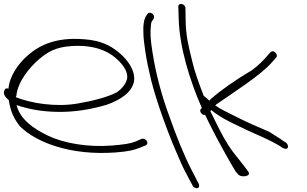

<svg xmlns="http://www.w3.org/2000/svg" viewBox="-33 -762 1593 996"><path d="M-12 -287C-17 -270 0 -253 12 -243L13 -240C22 -183 38 -149 70 -107C160 -19 338 45 565 29C633 24 663 16 688 6L723 -8C728 -10 730 -14 731 -18C735 -34 714 -45 702 -42L668 -27C646 -18 610 -12 547 -7C419 3 298 -20 221 -56C140 -93 70 -145 53 -217C108 -198 170 -185 250 -182C358 -178 450 -198 519 -218C595 -245 649 -282 662 -338C671 -397 628 -452 588 -486C552 -516 511 -544 435 -555C271 -576 179 -532 116 -479C62 -434 16 -366 11 -302C-5 -308 -10 -296 -12 -287ZM49 -258 52 -266C59 -336 116 -409 171 -456C214 -492 256 -518 338 -523C453 -531 526 -497 566 -462C595 -437 634 -396 626 -352C619 -324 597 -300 573 -283C524 -258 451 -239 370 -225C255 -205 125 -227 49 -258Z M751 -346C779 -235 836 -79 877 16C898 66 915 105 931 134C946 163 955 181 960 189L967 202C969 207 974 210 978 212C995 220 1005 208 998 191L991 179C987 170 978 152 963 124C921 43 881 -57 844 -163C804 -270 774 -387 758 -491C748 -555 745 -589 750 -632C751 -644 754 -652 758 -656L764 -665C766 -668 767 -673 766 -678C763 -689 754 -696 744 -696C739 -696 735 -694 733 -691L727 -682C712 -663 709 -625 711 -588C711 -566 715 -535 721 -494C727 -453 737 -404 751 -346Z M894 -664C898 -518 951 -345 1014 -202L1010 -198C998 -187 1013 -163 1031 -166C1038 -151 1046 -135 1054 -119C1091 -44 1153 68 1189 127L1201 141C1214 161 1272 154 1256 130L1246 116C1239 106 1215 76 1177 28C1141 -20 1114 -72 1086 -129L1058 -186C1060 -187 1061 -189 1063 -191C1088 -171 1112 -154 1163 -128C1210 -105 1264 -79 1331 -50C1393 -21 1419 -5 1425 0C1433 6 1453 17 1460 4C1464 -4 1458 -16 1451 -22L1441 -28C1435 -33 1410 -49 1364 -78C1298 -106 1242 -131 1197 -154C1147 -179 1108 -197 1084 -215C1086 -217 1087 -219 1090 -221C1179 -283 1321 -373 1377 -438L1400 -464C1403 -467 1404 -471 1403 -476C1401 -486 1392 -496 1382 -496C1377 -496 1373 -494 1370 -491L1347 -465C1331 -447 1309 -424 1273 -397C1189 -348 1110 -292 1059 -247C1057 -244 1056 -242 1053 -240C1049 -243 1047 -245 1044 -248L1028 -262C1027 -263 1025 -264 1024 -264C1021 -274 1016 -284 1013 -293C993 -346 977 -393 967 -433C944 -525 931 -578 930 -657L929 -721C928 -742 892 -751 892 -728Z"/></svg>

Font: Stray Cat
Style: SuExtOpObl
Weight: 400
Version: Version 1.0